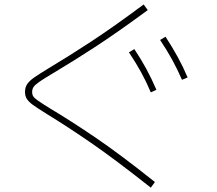

<svg xmlns="http://www.w3.org/2000/svg" viewBox="-20 -778 978 866"><path d="M191.4 -263.7Q147 -291.5 128.7 -304.7Q110.4 -317.9 101.6 -331.1Q92.8 -344.2 92.8 -363.3Q92.8 -384.3 102.8 -398.9Q112.8 -413.6 134 -428.5Q155.3 -443.4 205.1 -473.6Q293.9 -526.9 392.3 -591.3Q490.7 -655.8 627.9 -757.8L646.5 -732.4Q508.8 -631.3 410.4 -567.1Q312 -502.9 221.7 -449.2Q177.2 -422.9 158 -409.4Q138.7 -396 131.8 -386.2Q125 -376.5 125 -363.3Q125 -351.1 130.1 -343.3Q135.3 -335.4 151.4 -324Q167.5 -312.5 207 -288.1Q297.4 -234.4 408.7 -158.9Q520 -83.5 678.7 43L660.2 68.4Q497.6 -60.1 390.9 -133.5Q284.2 -207 191.4 -263.7ZM561.5 -542 585.9 -556.6Q616.2 -511.2 640.1 -467Q664.1 -422.9 685.5 -373L660.2 -361.3Q640.1 -409.2 616.5 -452.1Q592.8 -495.1 561.5 -542ZM702.1 -597.7 726.6 -612.3Q757.8 -564.5 781.7 -520.8Q805.7 -477.1 826.2 -428.7L800.8 -418Q760.3 -511.7 702.1 -597.7Z"/></svg>

Font: Pretendard Thin
Style: Regular
Weight: 100
Designer: Base glyphs from Inter by Rasmus Andersson; Hangeul glyphs from Noto Sans CJK(Source Han Sans) by Jang Soo-young and Kan
Foundry: Kil Hyung-jin
Version: Version 1.309